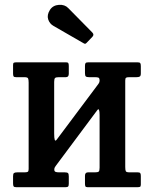

<svg xmlns="http://www.w3.org/2000/svg" viewBox="-20 -781 636 801"><path d="M502.5 -84.5Q502.5 -71.5 504.8 -66.8Q507 -62 520.5 -62H554.5Q562.5 -62 565 -58.8Q567.5 -55.5 567.5 -47V-11Q567.5 -3 563.8 -1.5Q560 0 552 0H345.5Q338 0 336.2 -3.8Q334.5 -7.5 334.5 -15.5V-47.5Q334.5 -62 347 -62H376.5Q388 -62 391.8 -65.2Q395.5 -68.5 395.5 -81.5V-301Q395.5 -316 393.2 -322.2Q391 -328.5 385.5 -321L214.5 -91.5Q212 -88 209.2 -83.8Q206.5 -79.5 206.5 -73.5Q206.5 -66 211.8 -64Q217 -62 226.5 -62H250Q260 -62 263.5 -59Q267 -56 267 -45V-15Q267 -6 264.2 -3Q261.5 0 253 0H48.5Q39.5 0 37 -3.2Q34.5 -6.5 34.5 -16V-46Q34.5 -56.5 38.5 -59.2Q42.5 -62 52.5 -62H82.5Q92 -62 95.8 -64.2Q99.5 -66.5 99.5 -76V-436.5Q99.5 -449.5 97 -454.2Q94.5 -459 81.5 -459H47.5Q39 -459 36.8 -462.2Q34.5 -465.5 34.5 -474V-510Q34.5 -518 38 -519.5Q41.5 -521 50 -521H256Q263.5 -521 265.2 -517.2Q267 -513.5 267 -505.5V-473.5Q267 -459 255 -459H225.5Q214 -459 210 -455.8Q206 -452.5 206 -439.5V-224Q206 -204.5 208.5 -197.2Q211 -190 218.5 -201L391 -431.5Q395.5 -438 395.5 -444Q395.5 -455 391 -457Q386.5 -459 375.5 -459H351.5Q342 -459 338.2 -462Q334.5 -465 334.5 -476V-506Q334.5 -515 337.2 -518Q340 -521 348.5 -521H553.5Q562.5 -521 565 -517.8Q567.5 -514.5 567.5 -505V-475Q567.5 -464.5 563.2 -461.8Q559 -459 549.5 -459H519.5Q509.5 -459 506 -456.8Q502.5 -454.5 502.5 -445ZM328 -601 203 -673Q187 -682 181 -700.2Q175 -718.5 188.5 -740Q201 -759 225.8 -760.8Q250.5 -762.5 265 -747L365 -645.5Q374 -636.5 365.5 -627.5L343 -604Q339 -599.5 336.2 -598.5Q333.5 -597.5 328 -601Z"/></svg>

Font: Besley* Narrow Medium
Style: Regular
Weight: 500
Width: 4
Designer: Owen Earl
Foundry: indestructible type*
Version: Version 3.000; ttfautohint (v1.8.3)